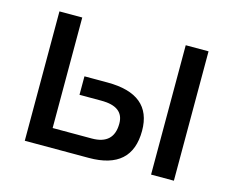

<svg xmlns="http://www.w3.org/2000/svg" viewBox="-78 -624 894 735"><g transform="rotate(15 368.5 -256.5)"><path d="M573.7 0V-512.7H664.1V0ZM163.6 -512.7V-74.7H318.8Q405.8 -74.7 405.8 -157.2Q405.8 -224.1 316.9 -224.1H230V-297.4H321.3Q497.1 -297.4 497.1 -152.8Q497.1 0 327.1 0H73.2V-512.7Z"/></g></svg>

Font: Voltera
Style: Regular
Weight: 400
Designer: Bernd Montag
Version: Version 1.301